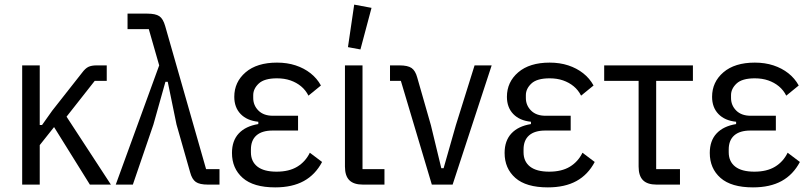

<svg xmlns="http://www.w3.org/2000/svg" viewBox="-20 -799 3505 831"><path d="M369 0 214 -249 152 -171V0H76V-516H152V-258H162L206 -320L335 -484Q349 -503 362.5 -509.5Q376 -516 398 -516H442V-449H390L268 -294L460 0Z M669 -516 624 -673H532V-740H618Q653 -740 669.5 -729Q686 -718 695 -686L872 -67H930V0H880Q844 0 827.5 -11.5Q811 -23 803 -53L744 -260L706 -445H696L644 -260L555 0H481Z M1321 -138 1374 -98Q1345 -43 1295 -15.5Q1245 12 1171 12Q1077 12 1030.5 -29Q984 -70 984 -137Q984 -190 1013.5 -221.5Q1043 -253 1098 -262V-272Q1049 -277 1021.5 -305.5Q994 -334 994 -380Q994 -444 1043 -486Q1092 -528 1179 -528Q1223 -528 1259.5 -516Q1296 -504 1324 -482Q1352 -460 1369 -429L1315 -385Q1303 -409 1283 -425.5Q1263 -442 1237 -451Q1211 -460 1179 -460Q1124 -460 1100 -437.5Q1076 -415 1076 -387V-375Q1076 -343 1098.5 -320.5Q1121 -298 1161 -298H1270V-234H1160Q1114 -234 1090 -213Q1066 -192 1066 -152V-140Q1066 -100 1094 -78Q1122 -56 1177 -56Q1231 -56 1266.5 -77.5Q1302 -99 1321 -138Z M1644 -67V0H1551Q1511 0 1492 -19Q1473 -38 1473 -78V-516H1549V-67ZM1588 -765 1540 -585 1486 -595 1513 -779Z M1939 0H1849L1715 -449H1668V-516H1709Q1745 -516 1761.5 -504.5Q1778 -493 1786 -463L1845 -257L1890 -71H1900L1953 -257L2034 -516H2108Z M2501 -138 2554 -98Q2525 -43 2475 -15.5Q2425 12 2351 12Q2257 12 2210.5 -29Q2164 -70 2164 -137Q2164 -190 2193.5 -221.5Q2223 -253 2278 -262V-272Q2229 -277 2201.5 -305.5Q2174 -334 2174 -380Q2174 -444 2223 -486Q2272 -528 2359 -528Q2403 -528 2439.5 -516Q2476 -504 2504 -482Q2532 -460 2549 -429L2495 -385Q2483 -409 2463 -425.5Q2443 -442 2417 -451Q2391 -460 2359 -460Q2304 -460 2280 -437.5Q2256 -415 2256 -387V-375Q2256 -343 2278.5 -320.5Q2301 -298 2341 -298H2450V-234H2340Q2294 -234 2270 -213Q2246 -192 2246 -152V-140Q2246 -100 2274 -78Q2302 -56 2357 -56Q2411 -56 2446.5 -77.5Q2482 -99 2501 -138Z M2923 0H2822Q2782 0 2763 -19Q2744 -38 2744 -78V-449H2595V-516H2979V-449H2820V-67H2923Z M3389 -138 3442 -98Q3413 -43 3363 -15.5Q3313 12 3239 12Q3145 12 3098.5 -29Q3052 -70 3052 -137Q3052 -190 3081.5 -221.5Q3111 -253 3166 -262V-272Q3117 -277 3089.5 -305.5Q3062 -334 3062 -380Q3062 -444 3111 -486Q3160 -528 3247 -528Q3291 -528 3327.5 -516Q3364 -504 3392 -482Q3420 -460 3437 -429L3383 -385Q3371 -409 3351 -425.5Q3331 -442 3305 -451Q3279 -460 3247 -460Q3192 -460 3168 -437.5Q3144 -415 3144 -387V-375Q3144 -343 3166.5 -320.5Q3189 -298 3229 -298H3338V-234H3228Q3182 -234 3158 -213Q3134 -192 3134 -152V-140Q3134 -100 3162 -78Q3190 -56 3245 -56Q3299 -56 3334.5 -77.5Q3370 -99 3389 -138Z"/></svg>

Font: IBM Plex Sans Condensed
Style: Regular
Weight: 400
Width: 3
Designer: Mike Abbink, Paul van der Laan, Pieter van Rosmalen
Foundry: Bold Monday
Version: Version 3.201